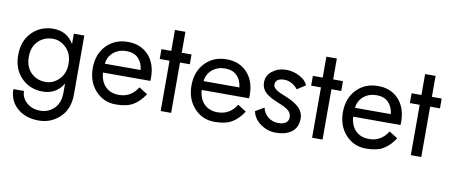

<svg xmlns="http://www.w3.org/2000/svg" viewBox="-72 -918 3383 1446"><g transform="rotate(10 1619.0 -195.0)"><path d="M273 -65Q330 -65 375 -110Q420 -155 420 -230Q420 -305 375 -350Q330 -395 273 -395Q206 -395 161 -351Q116 -307 116 -230Q116 -153 161 -109Q206 -65 273 -65ZM263 -470Q367 -470 420 -381V-460H500V-10Q500 103 432.5 166.5Q365 230 272 230Q171 230 107.5 174.5Q44 119 44 30H125Q125 81 166 118Q207 155 272 155Q331 155 375.5 113Q420 71 420 -10V-79Q367 10 263 10Q166 10 100.5 -55.5Q35 -121 35 -230Q35 -339 100.5 -404.5Q166 -470 263 -470Z M605 -230Q605 -337 669 -403.5Q733 -470 833 -470Q931 -470 990.5 -406Q1050 -342 1050 -234Q1050 -218 1049 -210H687Q692 -141 731 -103Q770 -65 833 -65Q926 -65 977 -148L1042 -107Q1004 -48 955 -19Q906 10 823 10Q729 10 667 -58Q605 -126 605 -230ZM963 -278Q957 -334 924 -367Q891 -400 833 -400Q776 -400 735.5 -366.5Q695 -333 689 -278Z M1165 -620H1245V-460H1320V-385H1245V0H1165V-385H1090V-460H1165Z M1360 -230Q1360 -337 1424 -403.5Q1488 -470 1588 -470Q1686 -470 1745.5 -406Q1805 -342 1805 -234Q1805 -218 1804 -210H1442Q1447 -141 1486 -103Q1525 -65 1588 -65Q1681 -65 1732 -148L1797 -107Q1759 -48 1710 -19Q1661 10 1578 10Q1484 10 1422 -58Q1360 -126 1360 -230ZM1718 -278Q1712 -334 1679 -367Q1646 -400 1588 -400Q1531 -400 1490.5 -366.5Q1450 -333 1444 -278Z M1931 -161Q1940 -119 1973.5 -92Q2007 -65 2050 -65Q2130 -65 2130 -123Q2130 -141 2122 -155Q2114 -169 2096.5 -180.5Q2079 -192 2065.5 -198.5Q2052 -205 2026 -215Q1997 -227 1978 -236.5Q1959 -246 1937.5 -262Q1916 -278 1905 -300Q1894 -322 1894 -349Q1894 -403 1939 -436.5Q1984 -470 2043 -470Q2098 -470 2147 -444Q2196 -418 2209 -380L2145 -339Q2128 -363 2099.5 -378.5Q2071 -394 2044 -394Q1974 -394 1974 -344Q1974 -338 1976 -332.5Q1978 -327 1982.5 -322Q1987 -317 1991.5 -312.5Q1996 -308 2004.5 -303Q2013 -298 2018 -295Q2023 -292 2034.5 -287.5Q2046 -283 2051 -280.5Q2056 -278 2069 -273Q2082 -268 2086 -266Q2213 -213 2213 -130Q2213 -59 2168 -24.5Q2123 10 2045 10Q1981 10 1928 -28.5Q1875 -67 1865 -123Z M2323 -620H2403V-460H2478V-385H2403V0H2323V-385H2248V-460H2323Z M2518 -230Q2518 -337 2582 -403.5Q2646 -470 2746 -470Q2844 -470 2903.5 -406Q2963 -342 2963 -234Q2963 -218 2962 -210H2600Q2605 -141 2644 -103Q2683 -65 2746 -65Q2839 -65 2890 -148L2955 -107Q2917 -48 2868 -19Q2819 10 2736 10Q2642 10 2580 -58Q2518 -126 2518 -230ZM2876 -278Q2870 -334 2837 -367Q2804 -400 2746 -400Q2689 -400 2648.5 -366.5Q2608 -333 2602 -278Z M3078 -620H3158V-460H3233V-385H3158V0H3078V-385H3003V-460H3078Z"/></g></svg>

Font: renner_400book
Style: Book
Weight: 400
Version: Version 003.000 ; ttfautohint (v0.97) -l 8 -r 50 -G 200 -x 1